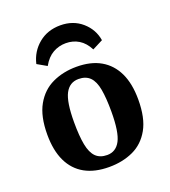

<svg xmlns="http://www.w3.org/2000/svg" viewBox="-119 -705 712 803"><g transform="rotate(-20 237.5 -303.5)"><path d="M318 -205Q318 -265 311 -304Q304 -343 285.5 -361.5Q267 -380 235 -380Q195 -380 175.5 -343Q156 -306 156 -216Q156 -155 163.5 -116Q171 -77 189.5 -58.5Q208 -40 240 -40Q279 -40 298.5 -77Q318 -114 318 -205ZM33 -206Q33 -287 61 -336.5Q89 -386 137 -408.5Q185 -431 244 -431Q308 -431 351.5 -406Q395 -381 418 -333Q441 -285 441 -214Q441 -132 413.5 -83Q386 -34 338.5 -12Q291 10 231 10Q167 10 123 -14.5Q79 -39 56 -87Q33 -135 33 -206ZM240 -617Q297 -617 336 -583Q375 -549 383 -499L336 -475Q319 -508 293.5 -523.5Q268 -539 236 -539Q205 -539 178.5 -524Q152 -509 133 -475L91 -499Q103 -551 143 -584Q183 -617 240 -617Z"/></g></svg>

Font: Yrsa SemiBold
Style: Regular
Weight: 600
Version: Version 2.004